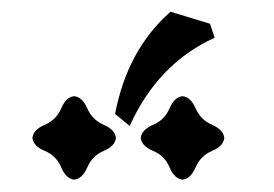

<svg xmlns="http://www.w3.org/2000/svg" viewBox="-20 -880 458 321"><path d="M285.2 -579.6Q271.5 -581.1 263.4 -600.3Q255.4 -619.6 236.1 -627.7Q216.8 -635.7 215.3 -649.4Q216.8 -663.1 236.1 -671.4Q255.4 -679.7 263.4 -698.7Q271.5 -717.8 285.2 -719.2Q298.8 -717.8 307.1 -698.7Q315.4 -679.7 334.5 -671.4Q353.5 -663.1 355 -649.4Q353.5 -635.7 334.5 -627.7Q315.4 -619.6 307.1 -600.3Q298.8 -581.1 285.2 -579.6ZM104 -579.6Q90.3 -581.1 82.3 -600.3Q74.2 -619.6 54.9 -627.7Q35.6 -635.7 34.2 -649.4Q35.6 -663.1 54.9 -671.4Q74.2 -679.7 82.3 -698.7Q90.3 -717.8 104 -719.2Q117.7 -717.8 126 -698.7Q134.3 -679.7 153.3 -671.4Q172.4 -663.1 173.8 -649.4Q172.4 -635.7 153.3 -627.7Q134.3 -619.6 126 -600.3Q117.7 -581.1 104 -579.6ZM196.8 -669.4 172.4 -689.5Q192.9 -796.9 265.1 -860.4L331.1 -840.3L338.9 -816.9Q244.1 -773.9 196.8 -669.4Z"/></svg>

Font: Almanac
Style: Regular
Weight: 400
Designer: Eden's Almanac
Version: Version 3.501;March 28, 2021;FontCreator 13.0.0.2683 64-bit